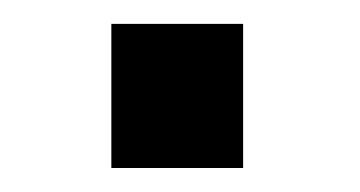

<svg xmlns="http://www.w3.org/2000/svg" viewBox="-20 -140 300 160"><path d="M72.8 0V-120.1H182.6V0Z"/></svg>

Font: Antonio
Style: Bold
Weight: 700
Designer: Vernon Adams
Foundry: Vernon Adams
Version: Version 1.002